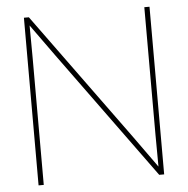

<svg xmlns="http://www.w3.org/2000/svg" viewBox="-52 -779 813 830"><g transform="rotate(-5 354.5 -364.0)"><path d="M82 -727.5H103.5L505.4 -175.3Q560.1 -99.6 614.3 -23.4H605.5Q605.5 -74.2 605 -99.6Q605 -137.7 604.5 -175.3V-727.5H627V0H605.5L204.6 -551.3Q177.2 -589.4 149.9 -627.4Q122.6 -665.5 95.2 -703.6H103.5Q104 -665.5 104 -627.4Q104.5 -602.1 104.5 -551.3V0H82Z"/></g></svg>

Font: Intratopia Thin
Style: Regular
Weight: 100
Designer: Rasmus Andersson
Foundry: rsms
Version: Version 3.000;Glyphs 3.2.3 (3260)